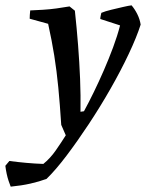

<svg xmlns="http://www.w3.org/2000/svg" viewBox="-77 -485 556 718"><path d="M-37 213Q-41 203 -45 191Q-49 179 -52 165Q-55 151 -57 135L-42 117Q-12 121 21 124Q54 127 85 128Q111 107 131.5 77.5Q152 48 169 21L152 -18Q147 -96 141 -158Q135 -220 126 -276.5Q117 -333 103 -396L34 -415Q34 -421 34.5 -429.5Q35 -438 36 -446Q59 -447 84 -448.5Q109 -450 134.5 -453.5Q160 -457 183 -461L203 -445Q210 -380 215 -316Q220 -252 222.5 -190Q225 -128 224 -67L237 -69Q255 -102 274 -141Q293 -180 311.5 -222.5Q330 -265 346 -308Q362 -351 372 -390L298 -414Q298 -419 299.5 -426Q301 -433 302 -437Q316 -443 339 -448.5Q362 -454 383.5 -459Q405 -464 415 -465Q427 -451 436.5 -432Q446 -413 449 -393Q434 -346 404.5 -283.5Q375 -221 336.5 -153.5Q298 -86 255 -21Q212 44 171.5 97.5Q131 151 97 184Q70 194 37 201.5Q4 209 -37 213Z"/></svg>

Font: Labrada Medium
Style: Italic
Weight: 500
Italic angle: -7°
Designer: Mercedes Jáuregui
Foundry: Omnibus-Type Team
Version: Version 1.000